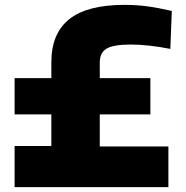

<svg xmlns="http://www.w3.org/2000/svg" viewBox="-20 -769 764 789"><path d="M40 -448H191V-513Q191 -632 265 -690.5Q339 -749 492 -749Q541 -749 585.5 -743Q630 -737 686 -724L680 -568Q635 -577 593.5 -581.5Q552 -586 518 -586Q447 -586 418.5 -569.5Q390 -553 390 -512V-448H598V-299H390V-167H672V0H40V-169H191V-299H40Z"/></svg>

Font: Encode Sans Normal
Style: ExtraBold
Weight: 800
Designer: Pablo Impallari, Andres Torresi
Foundry: Pablo Impallari, Andres Torresi
Version: Version 1.000; ttfautohint (v1.00) -l 8 -r 50 -G 200 -x 14 -